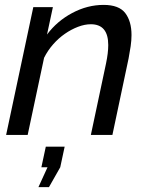

<svg xmlns="http://www.w3.org/2000/svg" viewBox="-20 -551 607 784"><path d="M137 213 174 132H149L167 48H244L226 132L180 213ZM116 -522H196L172 -410Q213 -465 275 -498Q337 -531 403 -531Q466 -531 491.5 -497.5Q517 -464 517 -408Q517 -386 513.5 -362Q510 -338 505 -312L439 0H351L413 -292Q422 -335 422 -367Q422 -452 351 -452Q326 -452 298.5 -441.5Q271 -431 245 -413Q219 -395 197 -370Q175 -345 160 -315L93 0H5Z"/></svg>

Font: PTCRaleway Medium
Style: Italic
Weight: 500
Italic angle: -12°
Designer: Matt McInerney, Pablo Impallari, Rodrigo Fuenzalida
Foundry: Matt McInerney, Pablo Impallari, Rodrigo Fuenzalida
Version: Version 3.000g; ttfautohint (v1.5) -l 8 -r 28 -G 28 -x 14 -D